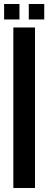

<svg xmlns="http://www.w3.org/2000/svg" viewBox="-20 -937 241 957"><path d="M46.5 0V-800H154.5V0ZM123.5 -840V-917H200.5V-840ZM0.5 -840V-917H77V-840Z"/></svg>

Font: Big Shoulders Stencil Display
Style: Bold
Weight: 700
Designer: Patric King
Foundry: XO Type Co
Version: Version 1.000